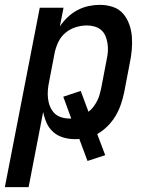

<svg xmlns="http://www.w3.org/2000/svg" viewBox="-51 -562 621 792"><path d="M-31 210 113 -530H211L196 -453Q210 -474 228.5 -491.5Q247 -509 269 -520.5Q291 -532 314.5 -537Q338 -542 361 -542Q389 -542 414.5 -533.5Q440 -525 456.5 -506Q473 -487 482 -462Q491 -437 493 -410.5Q495 -384 492.5 -356Q490 -328 484 -300L461 -180Q456 -156 447.5 -131Q439 -106 425.5 -83.5Q412 -61 392.5 -41.5Q373 -22 350 -9L383 78L310 102L276 11Q271 12 266.5 12Q262 12 258 12Q233 12 209.5 5Q186 -2 168.5 -17.5Q151 -33 141.5 -54.5Q132 -76 127 -100L67 210ZM236 -73H243L210 -163L282 -187L314 -101Q326 -110 334.5 -121.5Q343 -133 349.5 -145.5Q356 -158 359.5 -170.5Q363 -183 366 -196L389 -316Q393 -333 394 -350Q395 -367 392.5 -383Q390 -399 384 -413.5Q378 -428 366.5 -438Q355 -448 339.5 -452.5Q324 -457 307 -457Q285 -457 262 -450Q239 -443 220 -427.5Q201 -412 190.5 -390.5Q180 -369 175 -347L152 -227Q148 -209 146.5 -191Q145 -173 147 -155.5Q149 -138 155.5 -122.5Q162 -107 173 -95.5Q184 -84 201 -78.5Q218 -73 236 -73Z"/></svg>

Font: Lode Dark Term
Style: Bold Italic
Weight: 700
Italic angle: -11°
Monospace: yes
Designer: Belleve Invis
Foundry: Belleve Invis
Version: Version 29.2.0